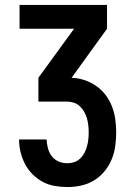

<svg xmlns="http://www.w3.org/2000/svg" viewBox="-20 -755 540 775"><path d="M252 0Q226 0 200.5 -4.5Q175 -9 152.5 -21Q130 -33 111.5 -51.5Q93 -70 81 -93Q69 -116 63 -141Q57 -166 57 -192H168Q169 -174 173.5 -156.5Q178 -139 189 -124.5Q200 -110 217 -103Q234 -96 252 -96Q266 -96 279.5 -100.5Q293 -105 303.5 -115Q314 -125 320.5 -137.5Q327 -150 331 -164Q335 -178 336.5 -192Q338 -206 338 -220Q338 -234 336.5 -248.5Q335 -263 331 -277Q327 -291 320 -303.5Q313 -316 302.5 -326Q292 -336 278 -340.5Q264 -345 250 -345H135V-441L279 -639H59V-735H412V-639L269 -441Q296 -440 321.5 -431.5Q347 -423 369 -407.5Q391 -392 407 -370.5Q423 -349 432.5 -324Q442 -299 445.5 -272.5Q449 -246 449 -220Q449 -192 445 -164Q441 -136 430 -110Q419 -84 401 -62.5Q383 -41 359 -26.5Q335 -12 307.5 -6Q280 0 252 0Z"/></svg>

Font: Iosevka SS04
Style: Bold
Weight: 700
Monospace: yes
Designer: Belleve Invis
Foundry: Belleve Invis
Version: Version 19.0.0; ttfautohint (v1.8.4)